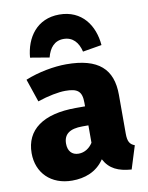

<svg xmlns="http://www.w3.org/2000/svg" viewBox="-90 -863 729 945"><g transform="rotate(-10 274.5 -390.0)"><path d="M272 -798C160 -798 102 -713 94 -614L189 -598C201 -645 227 -676 272 -676C318 -676 345 -645 356 -598L451 -614C443 -713 385 -798 272 -798ZM493 -164V-358C493 -486 425 -551 263 -551C203 -551 124 -537 58 -510L97 -395C150 -413 203 -423 236 -423C297 -423 319 -407 319 -349V-331H273C109 -331 20 -266 20 -149C20 -51 88 18 194 18C256 18 316 -2 355 -60C382 -9 425 10 491 15L527 -100C503 -109 493 -124 493 -164ZM248 -107C214 -107 195 -130 195 -166C195 -213 225 -236 289 -236H319V-149C303 -124 278 -107 248 -107Z"/></g></svg>

Font: Fira Sans ExtraBold
Style: Regular
Weight: 800
Designer: bBox Type GmbH & Carrois Corporate GbR & Edenspiekermann AG
Foundry: bBox Type GmbH & Carrois Corporate GbR & Edenspiekermann AG
Version: Version 4.300;PS 004.300;hotconv 1.0.88;makeotf.lib2.5.64775